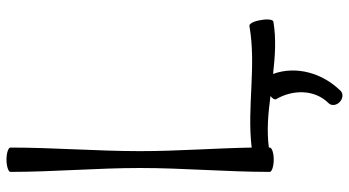

<svg xmlns="http://www.w3.org/2000/svg" viewBox="-262 -590 1076 592"><g transform="rotate(-90 276.0 -294.0)"><path d="M291 219C347 163 370 81 344 10C398 16 452 20 505 11C512 10 514 -8 510 -28C507 -49 499 -64 492 -63C368 -41 241 -71 117 -56C115 -170 106 -285 106 -400C106 -533 117 -667 117 -800C117 -806 101 -812 80 -812C59 -812 42 -806 42 -800C42 -667 54 -533 54 -400C54 -267 42 -133 42 0C42 6 59 12 80 12C101 12 117 6 117 0V-3C170 -10 223 -5 276 2C268 8 264 15 266 19C297 72 296 139 254 181C245 190 247 205 257 215C267 225 282 227 291 219Z"/></g></svg>

Font: Nupuram Light
Style: Regular
Weight: 300
Designer: Santhosh Thottingal (santhosh.thottingal@gmail.com)
Foundry: SMC
Version: Version 1.000